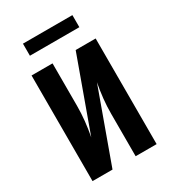

<svg xmlns="http://www.w3.org/2000/svg" viewBox="-219 -1042 1038 1157"><g transform="rotate(-30 300.0 -463.5)"><path d="M77 0V-735H223V-441Q223 -388 217.5 -336Q212 -284 202 -232L384 -735H523V0H377V-294Q377 -347 382.5 -399Q388 -451 398 -503L216 0ZM128 -843V-927H472V-843Z"/></g></svg>

Font: Iosevka SS04 Heavy Extended
Style: Regular
Weight: 900
Width: 7
Monospace: yes
Designer: Belleve Invis
Foundry: Belleve Invis
Version: Version 19.0.0; ttfautohint (v1.8.4)